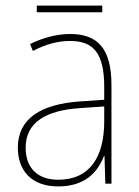

<svg xmlns="http://www.w3.org/2000/svg" viewBox="-20 -659 498 689"><path d="M347 -639H112V-615H347ZM232 -537C182 -537 133 -523 88 -501L98 -476C147 -502 190 -512 232 -512C316 -512 354 -467 354 -347V-301L266 -295C127 -285 44 -234 44 -129C44 -49 91 10 189 10C286 10 331 -42 353 -99H355L358 0H380V-353C380 -483 332 -537 232 -537ZM267 -271 354 -277V-220C353 -98 304 -14 189 -14C114 -14 72 -57 72 -129C72 -220 145 -263 267 -271Z"/></svg>

Font: Noto Sans Georgian SemiCondensed Thin
Style: Regular
Weight: 100
Width: 4
Designer: Monotype Design Team, Akaki Razmadze
Foundry: Google LLC
Version: Version 2.005